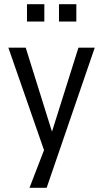

<svg xmlns="http://www.w3.org/2000/svg" viewBox="-20 -718 493 918"><path d="M121 180 202 -30V33L20 -490H103L234 -71H223L355 -490H433L203 180ZM262 -615V-698H345V-615ZM109 -615V-698H192V-615Z"/></svg>

Font: Nunito Sans 10pt Condensed
Style: Regular
Weight: 400
Width: 3
Designer: Vernon Adams
Foundry: Vernon Adams
Version: Version 3.101;gftools[0.9.27]